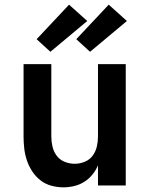

<svg xmlns="http://www.w3.org/2000/svg" viewBox="-20 -795 640 823"><path d="M252 8Q226 8 200 1Q174 -6 153.5 -22Q133 -38 118.5 -60Q104 -82 95.5 -107Q87 -132 84 -158Q81 -184 81 -210V-520H200V-210Q200 -188 205 -166.5Q210 -145 223 -127.5Q236 -110 257 -101.5Q278 -93 300 -93Q322 -93 343 -101.5Q364 -110 377 -127.5Q390 -145 395 -166.5Q400 -188 400 -210V-520H519V0H400V-86Q391 -65 376 -46.5Q361 -28 341 -15.5Q321 -3 298 2.5Q275 8 252 8ZM366 -573 307 -627 446 -775 524 -705ZM196 -573 137 -627 276 -775 354 -705Z"/></svg>

Font: Zed Sans Extended
Style: Bold
Weight: 700
Width: 7
Designer: Belleve Invis
Foundry: Belleve Invis
Version: Version 1.0.0; ttfautohint (v1.8.4)